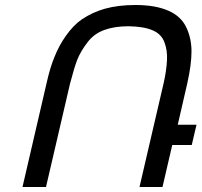

<svg xmlns="http://www.w3.org/2000/svg" viewBox="-20 -749 806 768"><path d="M729 -415 691 -250H766L747 -169H669L630 -1H538L634 -414Q646 -466 648 -509Q650 -547 638 -579Q626 -613 590 -628Q555 -643 494 -644Q438 -644 397 -629Q356 -614 331 -581Q303 -545 289 -510Q277 -479 260 -414L164 -1H70L166 -415Q180 -478 197 -519Q216 -567 243 -605Q274 -649 308 -672Q350 -700 399 -714Q453 -729 521 -729Q602 -729 654 -706Q704 -684 725 -640Q746 -596 746 -543Q746 -491 729 -415Z"/></svg>

Font: Miedinger
Style: Italic
Weight: 400
Italic angle: -13°
Version: Version 001.000